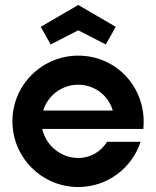

<svg xmlns="http://www.w3.org/2000/svg" viewBox="-20 -745 629 773"><path d="M295 8C412 8 511 -68 546 -174H411C387 -135 345 -109 295 -109C225 -109 165 -159 150 -226H557C573 -388 452 -521 295 -521C149 -521 30 -403 30 -257C30 -110 149 8 295 8ZM184 -566 295 -623 406 -566 446 -637 295 -725 144 -637ZM154 -300C172 -360 229 -404 295 -404C361 -404 417 -360 434 -300Z"/></svg>

Font: Lineal
Style: Bold
Weight: 700
Designer: Created by Frank Adebiaye with contributions from Anton Moglia & Ariel Martín Pérez
Created by Frank ADEBIAYE with FontF
Foundry: Velvetyne Type Foundry
Version: Version 2.000;Glyphs 3.2 (3227)